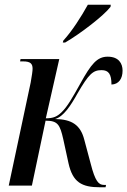

<svg xmlns="http://www.w3.org/2000/svg" viewBox="-20 -786 539 813"><path d="M248 -614 246 -606H256C320 -643 420 -720 448 -757L449 -766H352C324 -715 284 -653 248 -614ZM404 7H427L429 -3H420C398 -3 383 -18 364 -93L337 -194C321 -257 284 -281 213 -282C249 -292 279 -338 308 -390C356 -473 374 -489 410 -489C440 -489 452 -472 452 -428C483 -429 499 -453 499 -487C499 -517 483 -546 436 -546C391 -546 366 -515 320 -432C287 -373 266 -335 240 -310C222 -293 207 -285 174 -285L231 -536H67L65 -526H78C108 -526 118 -517 118 -495C118 -486 115 -465 110 -437L17 0H115L173 -275C225 -275 234 -258 248 -196L270 -95C288 -14 326 7 404 7Z"/></svg>

Font: Noto Serif Display ExtraCondensed Medium
Style: Italic
Weight: 500
Width: 2
Italic angle: -12°
Designer: Monotype Design Team
Foundry: Monotype Imaging Inc.
Version: Version 2.009